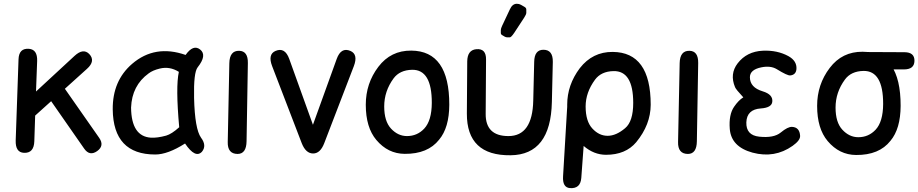

<svg xmlns="http://www.w3.org/2000/svg" viewBox="-20 -775 4769 997"><path d="M104.5 18.6Q156.2 21 158.2 -41.5L162.6 -174.8L245.6 -249.5L417 -3.4Q445.3 37.6 484.9 9.3Q523.4 -18.6 495.1 -59.1L316.9 -314L431.6 -417.5Q477.5 -458.5 443.4 -494.6Q412.1 -526.4 367.2 -484.9L167 -299.8L172.9 -458.5Q174.8 -517.6 130.9 -521.5Q78.1 -525.9 76.2 -466.8L61.5 -45.9Q59.6 16.6 104.5 18.6Z M786.1 27.3Q851.1 27.3 940.9 -29.8Q994.6 49.8 1028.8 12.7Q1054.7 -19 1023.9 -60.1Q991.7 -105 987.8 -266.1Q984.9 -398.4 1006.3 -425.3Q1056.6 -488.8 1019 -518.1Q983.4 -545.9 943.8 -489.7Q784.7 -545.4 666 -443.4Q564 -355.5 565.4 -207Q567.9 27.3 786.1 27.3ZM842.8 -70.8Q796.4 -58.1 763.2 -60.1Q662.1 -66.9 660.6 -216.3Q665 -331.1 752 -394Q773.4 -410.2 809.6 -418.9Q861.3 -431.6 908.7 -401.9Q891.6 -324.2 910.6 -114.3Q871.6 -79.1 842.8 -70.8Z M1221.7 -511.2Q1172.4 -512.2 1170.9 -447.3L1162.6 -37.6Q1161.1 23.9 1213.4 24.4Q1259.3 24.4 1260.3 -41.5L1267.1 -447.8Q1268.1 -510.3 1221.7 -511.2Z M1411.1 -510.7Q1369.6 -493.2 1393.1 -431.6L1546.9 -31.2Q1567.9 22 1606 22Q1643.1 22 1663.6 -31.2L1817.4 -431.6Q1840.8 -493.2 1799.3 -510.7Q1751 -531.2 1728.5 -469.2L1605 -127L1481.9 -469.2Q1459.5 -531.2 1411.1 -510.7Z M2119.6 -412.6Q2222.7 -414.6 2222.2 -240.7Q2221.7 -148.9 2183.1 -107.4Q2146.5 -68.4 2093.3 -68.4Q2046.4 -68.4 2010.3 -107.4Q1975.1 -145.5 1975.1 -222.2Q1975.1 -301.8 2023.9 -368.2Q2055.7 -411.1 2119.6 -412.6ZM2115.7 -512.2Q2009.3 -513.2 1944.8 -428.2Q1879.4 -342.3 1879.4 -231Q1879.4 -113.3 1934.1 -48.3Q1994.6 23.4 2081.5 23.9Q2201.7 24.9 2260.3 -49.8Q2312.5 -111.8 2313 -231Q2313.5 -510.7 2115.7 -512.2Z M2845.7 -245.6 2850.6 -453.6Q2851.6 -516.6 2801.8 -516.6Q2754.9 -516.6 2753.9 -453.6L2749 -252.9Q2745.1 -68.4 2620.1 -68.4Q2501 -68.4 2502 -184.1L2503.9 -465.3Q2504.9 -524.4 2453.1 -519.5Q2407.2 -515.1 2406.2 -456.5L2404.3 -185.5Q2403.3 34.2 2631.8 31.2Q2839.8 28.8 2845.7 -245.6ZM2649.9 -604 2701.7 -683.1Q2712.9 -700.2 2712.9 -708.7Q2712.9 -717.3 2712.9 -725.6Q2712.9 -733.9 2703.6 -739.3Q2694.3 -744.6 2685.1 -750Q2675.8 -755.4 2663.6 -755.4Q2640.6 -755.4 2627.4 -726.1L2587.4 -641.1Q2580.6 -626.5 2580.6 -619.1Q2580.6 -611.8 2580.6 -604.2Q2580.6 -596.7 2587.2 -592.8Q2593.8 -588.9 2600.3 -585Q2606.9 -581.1 2613.8 -581.1Q2620.6 -581.1 2627.4 -581.1Q2634.3 -581.1 2649.9 -604Z M3161.6 -505.4Q3057.1 -506.3 2990.7 -420.9Q2925.3 -334 2925.3 -231Q2925.3 -225.1 2925.3 -219.7Q2924.8 -216.3 2924.8 -212.4L2903.8 141.1Q2900.4 198.2 2939 201.7Q2994.1 206.1 2998.5 148.9L3010.7 -17.1Q3064 28.8 3127 28.8Q3228.5 28.8 3283.7 -36.6Q3358.4 -127.4 3358.9 -231Q3358.9 -503.9 3161.6 -505.4ZM3165.5 -405.8Q3268.1 -408.2 3268.1 -240.7Q3268.1 -144.5 3226.1 -109.4Q3179.2 -69.8 3135.3 -69.8Q3090.8 -69.8 3056.2 -107.4Q3021 -145 3021 -222.2Q3021 -294.9 3069.8 -361.3Q3101.6 -404.3 3165.5 -405.8Z M3560.1 -511.2Q3510.7 -512.2 3509.3 -447.3L3501 -37.6Q3499.5 23.9 3551.8 24.4Q3597.7 24.4 3598.6 -41.5L3605.5 -447.8Q3606.4 -510.3 3560.1 -511.2Z M3940.4 -300.8Q3874 -320.8 3874 -374Q3874 -413.1 3933.1 -425.3Q3981.4 -435.1 4013.2 -416Q4069.3 -381.3 4084 -383.3Q4113.3 -386.7 4115.7 -416.5Q4118.7 -458.5 4074.2 -483.4Q4016.1 -515.1 3941.4 -511.7Q3857.9 -507.8 3810.5 -446.3Q3768.1 -391.1 3796.9 -322.3Q3800.8 -311.5 3839.8 -269.5Q3815.4 -254.9 3792 -220.7Q3763.7 -179.7 3769.5 -105.5Q3776.9 -12.7 3887.7 17.6Q4002.4 48.3 4095.7 -17.6Q4135.7 -45.9 4134.8 -69.3Q4132.3 -114.3 4092.8 -116.2Q4070.8 -117.2 4034.2 -86.9Q3998 -57.1 3921.9 -65.4Q3853.5 -72.8 3855.5 -139.6Q3857.9 -207 3930.7 -211.9Q3986.8 -215.8 3990.2 -246.1Q3995.1 -284.2 3940.4 -300.8Z M4474.6 -504.9Q4400.9 -505.4 4399.9 -458Q4398.4 -414.1 4472.2 -414.1L4674.3 -414.6Q4727.5 -414.6 4728.5 -458.5Q4729.5 -503.9 4676.3 -503.9ZM4463.4 -406.7Q4566.4 -408.7 4565.9 -234.9Q4565.4 -143.1 4526.9 -101.6Q4490.2 -62.5 4437 -62.5Q4390.1 -62.5 4354 -101.6Q4318.8 -139.6 4318.8 -216.3Q4318.8 -295.9 4367.7 -362.3Q4399.4 -405.3 4463.4 -406.7ZM4459.5 -506.3Q4353 -507.3 4288.6 -422.4Q4223.1 -336.4 4223.1 -225.1Q4223.1 -107.4 4277.8 -42.5Q4338.4 29.3 4425.3 29.8Q4545.4 30.8 4604 -43.9Q4656.2 -106 4656.7 -225.1Q4657.2 -504.9 4459.5 -506.3Z"/></svg>

Font: Comic Relief
Style: Regular
Weight: 400
Designer: Jeff Davis
Foundry: Loudifier
Version: Version 1.200; ttfautohint (v1.8.4.7-5d5b)